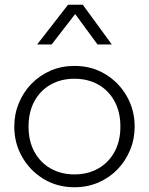

<svg xmlns="http://www.w3.org/2000/svg" viewBox="-20 -772 626 807"><path d="M293 15Q220.5 15 163.2 -19.8Q106 -54.5 73 -112.5Q40 -170.5 40 -240Q40 -292 59 -338.2Q78 -384.5 112.2 -419.8Q146.5 -455 192.5 -475Q238.5 -495 293 -495Q365.5 -495 422.8 -460.2Q480 -425.5 513 -367.5Q546 -309.5 546 -240Q546 -188 527 -141.8Q508 -95.5 474 -60.2Q440 -25 393.8 -5Q347.5 15 293 15ZM293 -39Q349.5 -39 393 -63.8Q436.5 -88.5 461.2 -133.5Q486 -178.5 486 -240Q486 -301.5 461.2 -346.8Q436.5 -392 393 -416.5Q349.5 -441 293 -441Q236.5 -441 193 -416.5Q149.5 -392 124.8 -346.8Q100 -301.5 100 -240Q100 -178.5 124.8 -133.5Q149.5 -88.5 193 -63.8Q236.5 -39 293 -39ZM136 -585 266 -752H328L450 -585H390L296 -713L197 -585Z"/></svg>

Font: Geologica Thin Roman Thin
Style: Regular
Weight: 250
Version: Version 1.010;gftools[0.9.28]